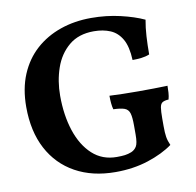

<svg xmlns="http://www.w3.org/2000/svg" viewBox="-78 -765 870 854"><g transform="rotate(-10 357.0 -338.0)"><path d="M377.1 9Q272.8 9 195.7 -33.7Q118.6 -76.4 76.8 -155.6Q35 -234.8 35 -344.9Q35 -427.3 61.6 -490.8Q88.3 -554.3 136.2 -597.4Q184.2 -640.4 248.3 -662.7Q312.3 -685 387.7 -685Q456.6 -685 518.9 -670.4Q581.1 -655.9 625.1 -635.4Q618.7 -600.9 616.4 -561.9Q614.1 -522.8 614.1 -480.4Q596.9 -473.3 576.8 -471Q556.8 -468.8 537.1 -468.8Q534.6 -529.9 515.2 -563.5Q495.9 -597.2 463.6 -610.9Q431.3 -624.7 389 -624.7Q320.1 -624.7 276.4 -588Q232.6 -551.4 212.4 -492.8Q192.2 -434.2 192.2 -368Q192.2 -279.6 215.5 -209Q238.9 -138.4 283.7 -97.3Q328.6 -56.2 393.4 -56.2Q415 -56.2 430.2 -58.1Q445.3 -60.1 459.9 -65.9Q475.4 -72.4 484.1 -86.6Q492.9 -100.8 492.9 -139.4V-181Q492.9 -218.6 487.4 -236.5Q481.9 -254.4 465 -260.7Q448 -266.9 414.7 -267.9Q411.2 -280.1 409.7 -296.3Q408.2 -312.4 408.2 -330.1Q432.9 -328.6 470 -327.9Q507 -327.1 539.1 -327.1Q570.1 -327.1 608.2 -327.6Q646.3 -328.1 670.2 -329.1Q670.2 -314.9 669.2 -298.5Q668.2 -282.1 664.2 -267.9Q645.7 -266.9 636.5 -261.2Q627.3 -255.5 624.6 -238.9Q621.9 -222.3 621.9 -189.4V-155.3Q621.9 -124.4 624.9 -106.1Q627.9 -87.8 637 -67.6Q592.4 -35 525.1 -13Q457.9 9 377.1 9Z"/></g></svg>

Font: Vollkorn
Style: Regular
Weight: 400
Designer: Friedrich Althausen
Foundry: Friedrich Althausen
Version: Version 5.001